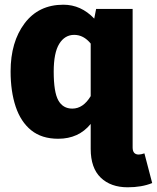

<svg xmlns="http://www.w3.org/2000/svg" viewBox="-20 -571 666 815"><path d="M522 224Q450 224 407.5 183Q365 142 365 61V-45Q314 18 227 18Q157 18 112.5 -18Q68 -54 46.5 -118.5Q25 -183 25 -268Q25 -393 84.5 -472Q144 -551 249 -551Q324 -551 380 -492L388 -533H543V55Q543 85 569 85Q578 85 593 80L626 206Q582 224 522 224ZM287 -110Q333 -110 365 -163V-386Q335 -423 295 -423Q255 -423 231.5 -385Q208 -347 208 -267Q208 -180 227.5 -145Q247 -110 287 -110Z"/></svg>

Font: Trujillo ExtraBold
Style: Regular
Weight: 800
Designer: Fira Sans original fonts by bBox Type GmbH, Carrois Corporate GbR, & Edenspiekermann AG / Changes by Cristiano Sobral
Foundry: Fira Sans original fonts by bBox Type GmbH, Carrois Corporate GbR, & Edenspiekermann AG / Changes by Cristiano Sobral
Version: Version 4.301;July 28, 2020;FontCreator 13.0.0.2655 64-bit